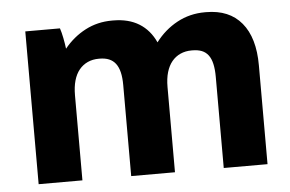

<svg xmlns="http://www.w3.org/2000/svg" viewBox="-43 -592 982 651"><g transform="rotate(-5 448.0 -266.0)"><path d="M63.4 0H212.4V-289.4Q212.4 -318.2 218.6 -339.8Q224.8 -361.4 236.8 -376Q248.8 -390.6 265.7 -398.3Q282.6 -406 303.4 -406H306.2Q324.8 -406 338.3 -400.4Q351.8 -394.8 360.7 -383.2Q369.6 -371.6 374 -353.4Q378.4 -335.2 378.4 -309.4V0H527.4V-290Q527.4 -318.8 533.8 -340.4Q540.2 -362 552.2 -376.6Q564.2 -391.2 581.3 -398.9Q598.4 -406.6 619.2 -406.6H622Q640.8 -406.6 654.1 -401.3Q667.4 -396 676.2 -384.4Q685 -372.8 689.2 -354.3Q693.4 -335.8 693.4 -310V0H842.4V-336.4Q842.4 -430.4 800.4 -481Q758.4 -531.6 679.6 -531.6H675.6Q624 -531.6 580.8 -508.2Q537.6 -484.8 506.8 -444Q487.6 -486.4 451.6 -508.7Q415.6 -531 363.2 -531H359.2Q309.8 -531 268.3 -509.3Q226.8 -487.6 196 -449.6Q194 -466.2 190 -486.4Q186 -506.6 181.4 -520H63.4Z"/></g></svg>

Font: Fixel Variable
Style: Regular
Weight: 100
Width: 3
Designer: AlfaBravo + MacPaw
Foundry: Kyrylo Tkachov, Marchela Mozhyna, Serhii Makarenko, Maria Weinstein, Zakhar Kryvoshyya
Version: Version 1.211